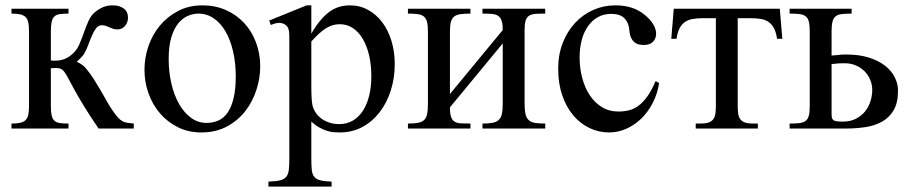

<svg xmlns="http://www.w3.org/2000/svg" viewBox="-20 -480 3403 717"><path d="M348.1 0Q314 -49.8 292 -86.2Q270 -122.6 256.3 -147.7Q242.7 -172.9 234.6 -188.2Q226.6 -203.6 220.2 -211.9Q213.9 -220.2 206.8 -223.1Q199.7 -226.1 187.5 -226.1Q185.1 -226.1 181.9 -225.8Q178.7 -225.6 176.3 -225.6Q173.3 -225.1 169.9 -225.1V-84.5Q169.9 -62 172.9 -49.1Q175.8 -36.1 183.1 -29.3Q190.4 -22.5 203.1 -20.5Q215.8 -18.6 235.8 -18.6V0H22.9V-18.6Q43 -18.6 55.7 -21.5Q68.4 -24.4 75.7 -31.7Q83 -39.1 85.7 -51.8Q88.4 -64.5 88.4 -84.5V-362.8Q88.4 -382.8 85.7 -395.8Q83 -408.7 75.7 -416Q68.4 -423.3 55.7 -426.3Q43 -429.2 22.9 -429.2V-447.3H235.8V-429.2Q215.8 -429.2 203.1 -427.2Q190.4 -425.3 183.1 -418.5Q175.8 -411.6 172.9 -398.4Q169.9 -385.3 169.9 -362.8V-254.4Q172.9 -253.9 175.8 -253.9Q178.2 -253.4 180.7 -253.4H185.5Q204.6 -253.4 220.7 -259.5Q236.8 -265.6 252.4 -280.3Q267.6 -293.9 276.6 -315.2Q285.6 -336.4 293.5 -358.6Q301.3 -380.9 310.3 -401.4Q319.3 -421.9 334 -434.1Q348.6 -446.3 364.5 -453.1Q380.4 -460 401.4 -460Q426.8 -460 442.4 -448Q458 -436 458 -414.1Q458 -405.8 455.3 -397.9Q452.6 -390.1 447.5 -383.8Q442.4 -377.4 435.1 -373.8Q427.7 -370.1 418 -370.1Q408.7 -370.1 401.9 -372.6Q395 -375 388.7 -377.9Q382.3 -380.9 375.5 -383.3Q368.7 -385.7 359.9 -385.7Q347.7 -385.7 339.1 -374.8Q330.6 -363.8 323.5 -347.4Q316.4 -331.1 309.6 -312.3Q302.7 -293.5 293.5 -278.3Q291.5 -274.4 287.1 -269.8Q282.7 -265.1 278.3 -260.3Q272.9 -254.9 266.6 -249Q272 -247.1 277.8 -243.7Q283.2 -240.7 289.3 -236.1Q295.4 -231.4 301.3 -224.1Q316.9 -205.6 330.6 -184.1Q344.2 -162.6 356.4 -141.6Q368.7 -120.6 379.4 -101.3Q390.1 -82 400.4 -67.4Q412.1 -50.3 420.4 -41.3Q428.7 -32.2 437 -27.6Q445.3 -22.9 455.1 -21.5Q464.8 -20 479.5 -18.6V0Z M860.4 -194.3Q860.4 -244.1 850.6 -287.1Q840.8 -330.1 822.8 -361.6Q804.7 -393.1 778.8 -411.1Q752.9 -429.2 720.7 -429.2Q701.7 -429.2 681.9 -420.9Q662.1 -412.6 646 -393.1Q629.9 -373.5 619.9 -341.1Q609.9 -308.6 609.9 -259.8Q609.9 -211.9 619.9 -168.5Q629.9 -125 648.4 -92.3Q667 -59.6 693.1 -40.3Q719.2 -21 751.5 -21Q775.4 -21 795.7 -30Q815.9 -39.1 830.1 -59.6Q844.2 -80.1 852.3 -113.3Q860.4 -146.5 860.4 -194.3ZM951.7 -231.9Q951.7 -188.5 937.7 -144.8Q923.8 -101.1 896.2 -65.4Q868.7 -29.8 827.4 -7.6Q786.1 14.6 731 14.6Q684.1 14.6 645.3 -4.4Q606.4 -23.4 578.4 -55.7Q550.3 -87.9 534.9 -130.4Q519.5 -172.9 519.5 -219.2Q519.5 -264.6 534.4 -307.9Q549.3 -351.1 577.4 -384.8Q605.5 -418.5 645.5 -439.2Q685.5 -460 735.8 -460Q784.2 -460 823.7 -442.4Q863.3 -424.8 891.8 -394Q920.4 -363.3 936 -321.5Q951.7 -279.8 951.7 -231.9Z M1366.7 -194.3Q1366.7 -238.3 1358.2 -274.2Q1349.6 -310.1 1334.2 -335.7Q1318.8 -361.3 1297.1 -375.5Q1275.4 -389.6 1249 -389.6Q1234.4 -389.6 1221.7 -385.7Q1209 -381.8 1196.3 -373.8Q1183.6 -365.7 1170.7 -353.8Q1157.7 -341.8 1142.6 -325.2V-157.7Q1142.6 -105.5 1147 -86.4Q1149.9 -73.7 1158 -61Q1166 -48.3 1178.5 -38.6Q1190.9 -28.8 1208.3 -22.7Q1225.6 -16.6 1247.1 -16.6Q1275.4 -16.6 1297.9 -29.8Q1320.3 -43 1335.4 -66.7Q1350.6 -90.3 1358.6 -122.8Q1366.7 -155.3 1366.7 -194.3ZM1454.1 -240.7Q1454.1 -188 1439.2 -141.6Q1424.3 -95.2 1397.2 -60.3Q1370.1 -25.4 1332.5 -5.4Q1294.9 14.6 1249 14.6Q1238.3 14.6 1226.1 13.7Q1213.9 12.7 1200.7 8.5Q1187.5 4.4 1172.9 -3.7Q1158.2 -11.7 1142.6 -25.9V111.8Q1142.6 138.2 1144.3 154.5Q1146 170.9 1153.6 180.2Q1161.1 189.5 1176.3 193.4Q1191.4 197.3 1218.3 198.2V216.8H982.4V198.2Q1009.8 197.3 1025.4 193.6Q1041 189.9 1048.8 180.4Q1056.6 170.9 1058.6 154.1Q1060.5 137.2 1060.5 109.4V-315.9Q1060.5 -334 1060.3 -346.2Q1060.1 -358.4 1058.6 -366.5Q1057.1 -374.5 1053.7 -379.4Q1050.3 -384.3 1043.9 -388.7Q1036.6 -393.6 1024.7 -394.5Q1012.7 -395.5 991.2 -386.7L985.4 -403.3L1125 -460H1142.6V-354.5Q1159.7 -383.8 1176.8 -404.1Q1193.8 -424.3 1211.4 -436.8Q1229 -449.2 1247.6 -454.6Q1266.1 -460 1286.6 -460Q1323.7 -460 1354.5 -443.1Q1385.3 -426.3 1407.5 -396.7Q1429.7 -367.2 1441.9 -327.1Q1454.1 -287.1 1454.1 -240.7Z M1781.7 0V-18.6Q1805.2 -18.6 1819.8 -21.5Q1834.5 -24.4 1843 -32.7Q1851.6 -41 1854.5 -55.7Q1857.4 -70.3 1857.4 -93.8V-317.9L1660.2 -79.1Q1660.2 -56.2 1664.3 -43.7Q1668.5 -31.2 1677.7 -25.6Q1687 -20 1701.7 -19.3Q1716.3 -18.6 1736.8 -18.6V0H1503.4V-18.6Q1527.3 -18.6 1542 -21.5Q1556.6 -24.4 1564.7 -32.7Q1572.8 -41 1575.4 -55.7Q1578.1 -70.3 1578.1 -93.8V-361.8Q1578.1 -384.8 1574.7 -398.2Q1571.3 -411.6 1562.7 -418.5Q1554.2 -425.3 1539.8 -427.2Q1525.4 -429.2 1503.4 -429.2V-447.3H1736.8V-429.2Q1714.8 -429.2 1700.2 -427.2Q1685.5 -425.3 1676.5 -418.5Q1667.5 -411.6 1663.8 -398.2Q1660.2 -384.8 1660.2 -361.8V-128.9L1857.4 -367.7Q1857.4 -390.1 1853.3 -402.6Q1849.1 -415 1840.1 -420.9Q1831.1 -426.8 1816.7 -428Q1802.2 -429.2 1781.7 -429.2V-447.3H2016.1V-429.2Q1994.6 -429.2 1980 -428.2Q1965.3 -427.2 1956.1 -421.4Q1946.8 -415.5 1942.9 -403.1Q1939 -390.6 1939 -367.7V-93.8Q1939 -69.8 1942.1 -54.9Q1945.3 -40 1953.9 -32Q1962.4 -23.9 1977.3 -21.2Q1992.2 -18.6 2016.1 -18.6V0Z M2441.4 -169.9Q2435.1 -129.4 2417.5 -95.5Q2399.9 -61.5 2374.8 -37.1Q2349.6 -12.7 2318.6 1Q2287.6 14.6 2254.9 14.6Q2215.3 14.6 2180.7 -2.2Q2146 -19 2120.1 -50Q2094.2 -81.1 2079.3 -125Q2064.5 -168.9 2064.5 -223.1Q2064.5 -276.4 2081.5 -319.8Q2098.6 -363.3 2127.7 -394.5Q2156.7 -425.8 2195.6 -442.9Q2234.4 -460 2277.8 -460Q2344.7 -460 2386.7 -425.3Q2407.7 -408.2 2418.9 -390.1Q2430.2 -372.1 2430.2 -353.5Q2430.2 -336.4 2418.7 -324.2Q2407.2 -312 2384.3 -312Q2377 -312 2368.2 -313.5Q2359.4 -314.9 2351.3 -320.6Q2343.3 -326.2 2337.4 -337.6Q2331.5 -349.1 2330.1 -369.1Q2327.6 -395.5 2311.8 -411.9Q2295.9 -428.2 2262.2 -428.2Q2234.4 -428.2 2212.4 -415.8Q2190.4 -403.3 2175.3 -381.6Q2160.2 -359.9 2152.3 -330.1Q2144.5 -300.3 2144.5 -265.6Q2144.5 -226.1 2154.1 -189.5Q2163.6 -152.8 2182.1 -124.8Q2200.7 -96.7 2227.5 -80.1Q2254.4 -63.5 2289.6 -63.5Q2310.1 -63.5 2328.9 -68.1Q2347.7 -72.8 2364.7 -85.4Q2381.8 -98.1 2397.7 -120.4Q2413.6 -142.6 2428.2 -177.2Z M2881.8 -335Q2878.4 -358.9 2870.6 -374Q2862.8 -389.2 2850.6 -397.7Q2838.4 -406.2 2821.5 -409.2Q2804.7 -412.1 2782.7 -412.1H2734.9V-83.5Q2734.9 -66.9 2736.8 -54.7Q2738.8 -42.5 2744.9 -34.4Q2751 -26.4 2762 -22.5Q2772.9 -18.6 2791 -18.6H2810.1V0H2578.1V-18.6H2597.2Q2615.2 -18.6 2626.2 -22.5Q2637.2 -26.4 2643.3 -34.4Q2649.4 -42.5 2651.4 -54.7Q2653.3 -66.9 2653.3 -83.5V-412.1H2605Q2583.5 -412.1 2566.7 -409.2Q2549.8 -406.2 2537.6 -397.7Q2525.4 -389.2 2517.6 -374Q2509.8 -358.9 2506.3 -335H2486.8L2496.1 -447.3H2892.1L2901.4 -335Z M3333.5 -141.6Q3333.5 -95.2 3316.7 -67.4Q3299.8 -39.6 3272.2 -24.7Q3244.6 -9.8 3209.7 -4.9Q3174.8 0 3138.2 0H2928.7V-18.6Q2951.2 -18.6 2965.6 -20.3Q2980 -22 2988.5 -28.6Q2997.1 -35.2 3000.5 -48.3Q3003.9 -61.5 3003.9 -84.5V-362.8Q3003.9 -385.7 3000.5 -399.2Q2997.1 -412.6 2988.5 -419.2Q2980 -425.8 2965.6 -427.5Q2951.2 -429.2 2928.7 -429.2V-447.3H3160.2V-429.2Q3138.2 -429.2 3123.8 -427.5Q3109.4 -425.8 3100.8 -419.2Q3092.3 -412.6 3088.9 -399.2Q3085.4 -385.7 3085.4 -362.8V-272.5L3107.9 -274.4Q3115.7 -275.4 3120.4 -275.9Q3125 -276.4 3128.4 -276.4H3140.1Q3189 -276.4 3225.1 -264.9Q3261.2 -253.4 3285.4 -234.4Q3309.6 -215.3 3321.5 -191.2Q3333.5 -167 3333.5 -141.6ZM3237.3 -143.6Q3237.3 -165 3229.2 -183.3Q3221.2 -201.7 3207.3 -215.1Q3193.4 -228.5 3175 -236.1Q3156.7 -243.7 3136.2 -243.7H3125.5Q3120.6 -243.7 3115 -243.4Q3109.4 -243.2 3102.5 -242.4Q3095.7 -241.7 3085.4 -240.7V-58.6Q3085.4 -48.3 3086.4 -42Q3087.4 -35.6 3091.6 -32Q3095.7 -28.3 3104.2 -27.1Q3112.8 -25.9 3127.9 -25.9Q3155.8 -25.9 3176.5 -36.6Q3197.3 -47.4 3210.7 -64.2Q3224.1 -81.1 3230.7 -102.1Q3237.3 -123 3237.3 -143.6Z"/></svg>

Font: Doulos SIL
Style: Regular
Weight: 400
Designer: Walt Agee, Victor Gaultney, Peter Martin, Debbi Hosken
Foundry: SIL International
Version: Version 4.110; 2011; Maintenance release